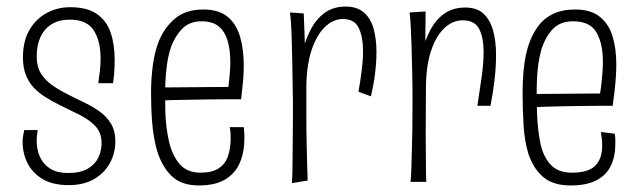

<svg xmlns="http://www.w3.org/2000/svg" viewBox="-20 -555 1956 586"><path d="M190 10Q141 10 110 -8.5Q79 -27 64 -57Q49 -87 49 -122Q49 -131 50.5 -140Q52 -149 54 -158H95Q94 -150 93 -141.5Q92 -133 92 -125Q92 -99 101.5 -77Q111 -55 132 -41Q153 -27 189 -27Q225 -27 247.5 -40Q270 -53 280 -74Q290 -95 290 -118Q290 -150 271 -170Q252 -190 223 -204.5Q194 -219 163 -234Q141 -245 120.5 -257.5Q100 -270 84 -286.5Q68 -303 59 -326Q50 -349 50 -380Q50 -429 69.5 -463Q89 -497 122 -515Q155 -533 194 -533Q246 -533 275.5 -512.5Q305 -492 317.5 -456Q330 -420 330 -372Q330 -361 329.5 -349Q329 -337 328 -325.5Q327 -314 325 -301H280Q283 -321 285 -340Q287 -359 287 -376Q287 -430 266 -462.5Q245 -495 193 -495Q160 -495 137.5 -481Q115 -467 103.5 -442Q92 -417 92 -382Q92 -352 104.5 -331.5Q117 -311 138 -296Q159 -281 183 -269Q208 -256 234.5 -243.5Q261 -231 283 -215.5Q305 -200 318.5 -178Q332 -156 332 -124Q332 -87 315 -56.5Q298 -26 266.5 -8Q235 10 190 10Z M587 11Q532 11 502 -19.5Q472 -50 458 -100Q448 -137 444.5 -180.5Q441 -224 441 -271Q441 -315 446.5 -356Q452 -397 465 -430Q483 -473 515.5 -499.5Q548 -526 601 -526Q648 -526 675 -503.5Q702 -481 713 -442Q724 -403 724 -354Q724 -330 721.5 -304.5Q719 -279 716 -252L677 -287Q679 -308 681 -327.5Q683 -347 683 -365Q683 -401 675 -429.5Q667 -458 648 -474Q629 -490 595 -490Q559 -490 537 -468Q515 -446 502 -412Q492 -382 488 -345Q484 -308 484 -270Q484 -244 484.5 -218Q485 -192 488 -168Q491 -144 496 -122Q506 -80 528.5 -54Q551 -28 592 -28Q628 -28 648 -41.5Q668 -55 676 -79Q684 -103 684 -133Q684 -141 683.5 -149.5Q683 -158 681 -167H724Q725 -159 725.5 -150.5Q726 -142 726 -134Q726 -92 712.5 -59.5Q699 -27 668.5 -8Q638 11 587 11ZM460 -247V-288L717 -290L716 -252Q695 -252 668.5 -252Q642 -252 613 -251.5Q584 -251 555.5 -250.5Q527 -250 502.5 -249.5Q478 -249 460 -247Z M1074 -275Q1080 -308 1084 -340Q1088 -372 1088 -399Q1088 -442 1075 -469.5Q1062 -497 1027 -497Q996 -497 970.5 -471.5Q945 -446 930 -399Q915 -352 915 -285L886 -248Q887 -282 890.5 -321.5Q894 -361 903.5 -398.5Q913 -436 929.5 -467Q946 -498 972 -516.5Q998 -535 1035 -535Q1070 -535 1091 -516.5Q1112 -498 1120.5 -466.5Q1129 -435 1129 -396Q1129 -364 1124.5 -329Q1120 -294 1112 -261ZM871 4Q872 -10 872.5 -31Q873 -52 873 -77.5Q873 -103 873.5 -131.5Q874 -160 874 -189.5Q874 -219 874 -247Q873 -313 872 -366.5Q871 -420 869.5 -458.5Q868 -497 865 -517L907 -514Q908 -495 909 -464.5Q910 -434 911.5 -390.5Q913 -347 915 -285Q915 -236 915 -193.5Q915 -151 916 -115Q917 -79 917.5 -51.5Q918 -24 919 -4Z M1437 -232Q1444 -278 1450 -320Q1456 -362 1456 -396Q1456 -440 1442.5 -466.5Q1429 -493 1392 -493Q1361 -493 1335.5 -468.5Q1310 -444 1295 -398Q1280 -352 1280 -285L1251 -248Q1252 -282 1255.5 -321Q1259 -360 1268.5 -397.5Q1278 -435 1294.5 -465.5Q1311 -496 1337 -514Q1363 -532 1400 -532Q1436 -532 1456 -513Q1476 -494 1485 -461.5Q1494 -429 1494 -387Q1494 -352 1489.5 -312.5Q1485 -273 1477 -232ZM1233 0Q1235 -20 1235.5 -42.5Q1236 -65 1237 -94Q1238 -123 1238.5 -160Q1239 -197 1239 -247Q1239 -296 1238 -338.5Q1237 -381 1236 -416Q1235 -451 1233.5 -476.5Q1232 -502 1230 -517L1279 -520Q1279 -501 1278.5 -469.5Q1278 -438 1278.5 -392.5Q1279 -347 1280 -285Q1280 -236 1279.5 -193Q1279 -150 1279.5 -113.5Q1280 -77 1280 -48.5Q1280 -20 1281 0Z M1721 11Q1667 11 1636.5 -16Q1606 -43 1592 -88Q1581 -125 1578 -172Q1575 -219 1575 -271Q1575 -312 1579 -349Q1583 -386 1593 -417Q1604 -450 1622 -474.5Q1640 -499 1668 -512.5Q1696 -526 1735 -526Q1783 -526 1810.5 -504Q1838 -482 1849.5 -444.5Q1861 -407 1861 -358Q1861 -339 1859.5 -318Q1858 -297 1855.5 -275.5Q1853 -254 1850 -232L1811 -267Q1814 -285 1816 -302.5Q1818 -320 1819 -336.5Q1820 -353 1820 -368Q1820 -422 1800.5 -456Q1781 -490 1729 -490Q1688 -490 1665 -464Q1642 -438 1631 -399Q1626 -380 1623 -359Q1620 -338 1619 -315.5Q1618 -293 1618 -270Q1618 -240 1619 -211Q1620 -182 1623 -157Q1626 -132 1631 -110Q1641 -72 1663 -50Q1685 -28 1726 -28Q1776 -28 1797 -49.5Q1818 -71 1818 -111Q1818 -120 1817 -130.5Q1816 -141 1814 -152L1856 -147Q1858 -138 1858 -130Q1858 -122 1858 -113Q1858 -78 1844.5 -49.5Q1831 -21 1801 -5Q1771 11 1721 11ZM1594 -227V-268L1851 -270L1850 -232Q1828 -232 1801 -232Q1774 -232 1745.5 -231.5Q1717 -231 1688.5 -230.5Q1660 -230 1635.5 -229Q1611 -228 1594 -227Z"/></svg>

Font: Truculenta ExtraLight
Style: Regular
Weight: 250
Version: Version 1.002